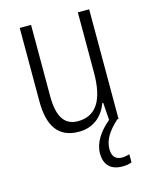

<svg xmlns="http://www.w3.org/2000/svg" viewBox="-114 -606 708 900"><g transform="rotate(-15 240.5 -156.0)"><path d="M329 126C329 82 353 44 401 0H407V-532H352V-240C352 -104 308 -39 221 -39C158 -39 125 -84 125 -186V-532H70V-176C70 -55 114 10 213 10C287 10 332 -35 353 -92H357L363 -7C313 34 281 83 281 134C281 190 312 220 368 220C386 220 402 217 413 212V173C405 175 391 179 376 179C345 179 329 160 329 126Z"/></g></svg>

Font: Noto Sans Malayalam Condensed Light
Style: Regular
Weight: 300
Width: 3
Designer: Jelle Bosma - Monotype Design Team
Foundry: Monotype Imaging Inc.
Version: Version 2.104